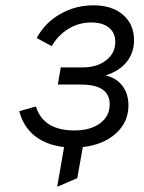

<svg xmlns="http://www.w3.org/2000/svg" viewBox="-20 -543 541 722"><path d="M195 159.5 221 10Q154 2.5 110.8 -32Q67.5 -66.5 52.5 -125L115 -142.5Q143 -52.5 260 -52.5Q320 -52.5 356.2 -79.2Q392.5 -106 392.5 -151Q392.5 -225 284.5 -225H197.5L208.5 -289.5H291.5Q344.5 -289.5 379 -316.2Q413.5 -343 413.5 -385Q413.5 -419.5 389.8 -439Q366 -458.5 323 -458.5Q277 -458.5 238 -435Q199 -411.5 174.5 -369.5L118 -400Q148.5 -457 206 -490Q263.5 -523 331 -523Q401.5 -523 442.8 -487.2Q484 -451.5 484 -391.5Q484 -344.5 456.2 -310Q428.5 -275.5 377 -259.5Q417.5 -250 440.2 -220.2Q463 -190.5 463 -146.5Q463 -83.5 415.5 -41Q368 1.5 291.5 10L270.5 127Z"/></svg>

Font: Overpass Light
Style: Italic
Weight: 300
Italic angle: -10°
Designer: Delve Withrington, Dave Bailey, Thomas Jockin
Foundry: Delve Fonts LLC
Version: Version 4.000; ttfautohint (v1.8.3)